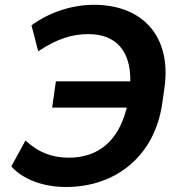

<svg xmlns="http://www.w3.org/2000/svg" viewBox="-20 -749 704 780"><path d="M247.6 10.7C454.1 10.7 609.4 -118.7 639.2 -329.6L647.9 -390.6C678.2 -601.1 559.6 -729.5 361.3 -729.5C270 -729.5 177.2 -697.3 107.9 -646L135.3 -540.5C209.5 -590.3 271.5 -610.4 339.4 -610.4C450.7 -610.4 511.7 -542.5 509.3 -418.5H207L191.9 -312H495.1C461.4 -175.3 378.4 -108.4 259.3 -108.4C190.9 -108.4 135.7 -129.9 83.5 -178.2L25.9 -72.8C72.8 -20.5 155.3 10.7 247.6 10.7Z"/></svg>

Font: Winston SemiBold
Style: Italic
Weight: 600
Italic angle: -8.13011°
Designer: Vernon Adams, Kim Jin-seong, David Berlow, Cristiano Sobral
Foundry: The Winston Project Authors
Version: Version 3.004